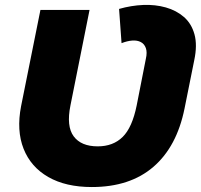

<svg xmlns="http://www.w3.org/2000/svg" viewBox="-20 -740 810 774"><path d="M350 14Q245 14 174.5 -26.5Q104 -67 75 -140.5Q46 -214 65 -312L143 -700H341L264 -315Q247 -231 277 -190.5Q307 -150 374 -150Q436 -150 474.5 -188Q513 -226 531 -315L568 -503Q574 -529 568 -546Q562 -563 547.5 -570.5Q533 -578 513 -576.5Q493 -575 470 -566L460 -704Q509 -718 557.5 -720Q606 -722 648.5 -710Q691 -698 721.5 -671.5Q752 -645 764 -601.5Q776 -558 763 -497L724 -303Q693 -149 598.5 -67.5Q504 14 350 14Z"/></svg>

Font: Montserrat Thin ExtraBold
Style: Italic
Weight: 800
Italic angle: -11.3°
Version: Version 9.000